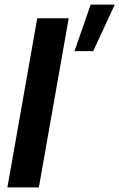

<svg xmlns="http://www.w3.org/2000/svg" viewBox="-20 -810 516 830"><path d="M277 -731H141L12 0H148ZM476 -790H372L302 -589H383Z"/></svg>

Font: Geom SemiBold
Style: Bold Italic
Weight: 600
Italic angle: -10°
Version: Version 1.102